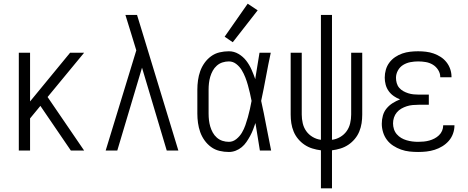

<svg xmlns="http://www.w3.org/2000/svg" viewBox="-20 -816 2540 1041"><path d="M82 0V-530H143V-266L360 -530H436L238 -290L436 0H364L203 -236L199 -242L143 -174V0Z M553 0 719 -543 693 -628Q685 -655 676.5 -681.5Q668 -708 660 -735H723L757 -624L947 0H884L750 -449L616 0Z M1221 8Q1195 8 1170 2Q1145 -4 1124.5 -19Q1104 -34 1089 -55Q1074 -76 1065.5 -100Q1057 -124 1053.5 -149.5Q1050 -175 1050 -200V-330Q1050 -355 1053.5 -380.5Q1057 -406 1065.5 -430Q1074 -454 1089 -475Q1104 -496 1124.5 -511Q1145 -526 1170 -532Q1195 -538 1221 -538Q1249 -538 1273.5 -523.5Q1298 -509 1315 -487Q1332 -465 1343.5 -439Q1355 -413 1364 -387Q1364 -388 1364 -389Q1364 -390 1365 -391V-395Q1371 -429 1376 -462.5Q1381 -496 1387 -530H1448Q1434 -465 1422 -399.5Q1410 -334 1396 -269Q1411 -202 1423.5 -134.5Q1436 -67 1450 0H1389Q1383 -37 1377 -74.5Q1371 -112 1365 -149Q1359 -131 1352 -113Q1345 -95 1336 -78.5Q1327 -62 1316 -46Q1305 -30 1290.5 -18Q1276 -6 1258 1Q1240 8 1221 8ZM1221 -47Q1243 -47 1261.5 -62Q1280 -77 1291.5 -96.5Q1303 -116 1310.5 -137.5Q1318 -159 1324 -180.5Q1330 -202 1335 -224.5Q1340 -247 1344 -269Q1340 -290 1335 -311.5Q1330 -333 1324 -354.5Q1318 -376 1310 -396.5Q1302 -417 1290.5 -436Q1279 -455 1261 -469Q1243 -483 1221 -483Q1203 -483 1186 -477.5Q1169 -472 1155.5 -460Q1142 -448 1133.5 -432.5Q1125 -417 1120 -400Q1115 -383 1113 -365.5Q1111 -348 1111 -330V-200Q1111 -182 1113 -164.5Q1115 -147 1120 -130Q1125 -113 1133.5 -97.5Q1142 -82 1155.5 -70Q1169 -58 1186 -52.5Q1203 -47 1221 -47ZM1242 -587 1198 -617 1323 -796 1377 -760Z M1720 205V-1Q1696 -4 1673.5 -11Q1651 -18 1631.5 -31Q1612 -44 1596.5 -62.5Q1581 -81 1572 -103Q1563 -125 1559.5 -148Q1556 -171 1556 -195V-530H1616V-195Q1616 -171 1621.5 -147.5Q1627 -124 1640.5 -105Q1654 -86 1675 -73.5Q1696 -61 1720 -58V-735H1780V-58Q1804 -61 1825 -73.5Q1846 -86 1859.5 -105Q1873 -124 1878.5 -147.5Q1884 -171 1884 -195V-530H1944V-195Q1944 -171 1940.5 -148Q1937 -125 1928 -103Q1919 -81 1903.5 -62.5Q1888 -44 1868.5 -31Q1849 -18 1826.5 -11Q1804 -4 1780 -1V205Z M2247 8Q2224 8 2200.5 5.5Q2177 3 2154.5 -5Q2132 -13 2112 -26Q2092 -39 2078 -57.5Q2064 -76 2057 -99Q2050 -122 2050 -145Q2050 -168 2056 -189.5Q2062 -211 2076 -228Q2090 -245 2109 -257Q2128 -269 2149 -277Q2131 -284 2115 -295Q2099 -306 2087.5 -322Q2076 -338 2071 -357Q2066 -376 2066 -395Q2066 -417 2072 -438Q2078 -459 2091 -476.5Q2104 -494 2122.5 -506.5Q2141 -519 2161.5 -526Q2182 -533 2203.5 -535.5Q2225 -538 2247 -538Q2268 -538 2289.5 -535.5Q2311 -533 2331 -526Q2351 -519 2369 -507.5Q2387 -496 2400.5 -479Q2414 -462 2421 -441.5Q2428 -421 2428 -400Q2428 -399 2428 -398.5Q2428 -398 2428 -397H2367Q2367 -397 2367 -397.5Q2367 -398 2367 -399Q2367 -419 2355.5 -437Q2344 -455 2326.5 -465.5Q2309 -476 2288.5 -479.5Q2268 -483 2247 -483Q2226 -483 2205 -479Q2184 -475 2166 -464Q2148 -453 2137.5 -434Q2127 -415 2127 -394Q2127 -380 2131 -365.5Q2135 -351 2144.5 -340Q2154 -329 2166.5 -322Q2179 -315 2193 -310.5Q2207 -306 2221.5 -304.5Q2236 -303 2250 -303H2305V-248H2250Q2234 -248 2217.5 -246.5Q2201 -245 2185.5 -240Q2170 -235 2156 -227Q2142 -219 2131.5 -206.5Q2121 -194 2116 -178.5Q2111 -163 2111 -147Q2111 -131 2116 -115.5Q2121 -100 2131.5 -88Q2142 -76 2155.5 -68Q2169 -60 2184.5 -55.5Q2200 -51 2215.5 -49Q2231 -47 2247 -47Q2262 -47 2277.5 -48.5Q2293 -50 2307.5 -54Q2322 -58 2335.5 -65Q2349 -72 2360 -82.5Q2371 -93 2377 -107Q2383 -121 2383 -137Q2383 -137 2383 -137Q2383 -137 2383 -137H2444Q2444 -137 2444 -136.5Q2444 -136 2444 -136Q2444 -113 2436 -91Q2428 -69 2413 -52Q2398 -35 2378.5 -23Q2359 -11 2337 -4Q2315 3 2292.5 5.5Q2270 8 2247 8Z"/></svg>

Font: Iosevka Term Light
Style: Regular
Weight: 300
Monospace: yes
Designer: Belleve Invis
Foundry: Belleve Invis
Version: Version 9.0.1; ttfautohint (v1.8.3)